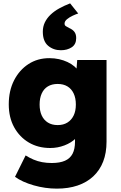

<svg xmlns="http://www.w3.org/2000/svg" viewBox="-20 -889 718 1139"><path d="M69 160 132 33Q154 47 178.5 57.5Q203 68 230 73Q257 78 287 78Q335 78 365.5 64.5Q396 51 410.5 23Q425 -5 425 -49V-133L464 -128Q457 -95 430 -68.5Q403 -42 362.5 -26.5Q322 -11 278 -11Q206 -11 151 -43.5Q96 -76 64 -134Q32 -192 32 -270Q32 -351 63.5 -412.5Q95 -474 149 -509Q203 -544 273 -544Q303 -544 330 -538Q357 -532 380.5 -521Q404 -510 422 -494.5Q440 -479 451.5 -461Q463 -443 467 -423L429 -414L438 -533H612V-49Q612 18 592 69.5Q572 121 533.5 157Q495 193 440.5 211.5Q386 230 317 230Q248 230 180 210.5Q112 191 69 160ZM430 -269Q430 -307 417 -334.5Q404 -362 380 -376.5Q356 -391 322 -391Q288 -391 264 -376.5Q240 -362 227.5 -334.5Q215 -307 215 -269Q215 -231 227.5 -204Q240 -177 264 -162Q288 -147 322 -147Q356 -147 380 -162Q404 -177 417 -204Q430 -231 430 -269ZM234 -701Q234 -731 246 -756Q258 -781 280 -802Q302 -823 332 -839.5Q362 -856 396 -869L444 -809Q431 -805 411.5 -796Q392 -787 377.5 -775Q363 -763 363 -749Q363 -739 370.5 -734Q378 -729 390 -723Q411 -714 421.5 -700Q432 -686 432 -663Q432 -626 405.5 -608.5Q379 -591 341 -591Q297 -591 265.5 -617.5Q234 -644 234 -701Z"/></svg>

Font: Mach ExtraBold
Style: Regular
Weight: 800
Version: Version 1.002